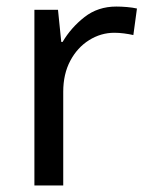

<svg xmlns="http://www.w3.org/2000/svg" viewBox="-20 -566 453 586"><path d="M335 -546Q350 -546 367.5 -544.5Q385 -543 398 -540L387 -459Q374 -462 358.5 -464Q343 -466 329 -466Q288 -466 252 -443.5Q216 -421 194.5 -380.5Q173 -340 173 -286V0H85V-536H157L167 -438H171Q197 -482 238 -514Q279 -546 335 -546Z"/></svg>

Font: Noto Sans Hebrew Droid
Style: Regular
Weight: 400
Designer: Monotype Design Team
Foundry: Monotype Imaging Inc.
Version: Version 1.100